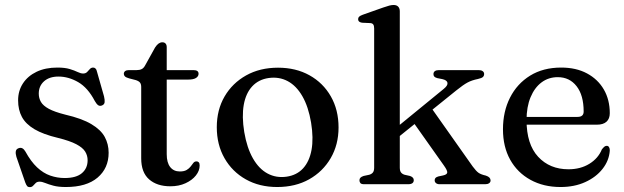

<svg xmlns="http://www.w3.org/2000/svg" viewBox="-20 -758 2569 790"><path d="M220.5 -443Q183 -443 161.2 -423.5Q139.5 -404 139.5 -373Q139.5 -354 148.5 -338.5Q157.5 -323 181 -310.2Q204.5 -297.5 248 -286.5Q317 -270.5 356 -247.2Q395 -224 411 -194.5Q427 -165 427 -129.5Q427 -66 381.5 -27.2Q336 11.5 251 11.5Q220 11.5 199.8 6Q179.5 0.5 166.2 -5Q153 -10.5 143 -10.5Q132.5 -10.5 127 -5Q121.5 0.5 116.2 6.2Q111 12 102.5 12Q95.5 12 91.8 7.8Q88 3.5 84 -7L47.5 -112.5Q43.5 -126 45 -135.2Q46.5 -144.5 56 -148Q65 -151.5 72 -147.8Q79 -144 84.5 -134.5Q107 -93.5 132.5 -69.5Q158 -45.5 186.8 -35.5Q215.5 -25.5 246 -25.5Q293.5 -25.5 317 -45.5Q340.5 -65.5 340.5 -98.5Q340.5 -118 330.5 -134.2Q320.5 -150.5 294 -164.5Q267.5 -178.5 219 -190.5Q158 -205 122 -226.2Q86 -247.5 70.2 -276.8Q54.5 -306 54.5 -345Q54.5 -384.5 74.5 -415Q94.5 -445.5 130.8 -462.8Q167 -480 216 -480Q247 -480 266.8 -474Q286.5 -468 299.2 -461.8Q312 -455.5 322 -455.5Q332.5 -455.5 338.5 -461.8Q344.5 -468 349.8 -474Q355 -480 363.5 -480Q369 -480 373.2 -475.8Q377.5 -471.5 379.5 -461.5L408 -361.5Q411.5 -347 410.5 -337.5Q409.5 -328 399.5 -324Q390.5 -320.5 383.8 -325.2Q377 -330 370 -342.5Q341.5 -397 301.8 -420Q262 -443 220.5 -443Z M538.5 -428.5 511.5 -435.5Q499 -439 494.2 -443.5Q489.5 -448 489.5 -454Q489.5 -461.5 495 -465.5Q500.5 -469.5 510 -469.5H542Q555 -469.5 563.2 -473.8Q571.5 -478 577.5 -489.5L618 -562.5Q625.5 -574 632.8 -579Q640 -584 648 -584Q656.5 -584 661.2 -578.8Q666 -573.5 666 -564V-123.5Q666 -89 680.2 -70.8Q694.5 -52.5 720 -52.5Q738 -52.5 748.2 -58.8Q758.5 -65 764.5 -73Q770.5 -81 775.5 -87.5Q780.5 -94 788.5 -94Q794.5 -94 798 -90Q801.5 -86 801.5 -77Q801.5 -55.5 786 -36Q770.5 -16.5 743.2 -4Q716 8.5 681 8.5Q626 8.5 593.5 -20Q561 -48.5 561 -106.5V-400Q561 -412 556 -418.2Q551 -424.5 538.5 -428.5ZM619 -430.5V-469.5H776.5Q786.5 -469.5 791.8 -465.8Q797 -462 797 -454.5Q797 -444 786.5 -437.2Q776 -430.5 753.5 -430.5Z M1124 -479.5Q1197.5 -479.5 1253.5 -448.2Q1309.5 -417 1341.2 -361.5Q1373 -306 1373 -233.5Q1373 -163 1340.8 -107.5Q1308.5 -52 1252 -20.2Q1195.5 11.5 1120.5 11.5Q1047.5 11.5 991.5 -20Q935.5 -51.5 903.8 -107Q872 -162.5 872 -234.5Q872 -306 904 -361Q936 -416 992.8 -447.8Q1049.5 -479.5 1124 -479.5ZM1159 -31Q1201 -37 1227 -65.2Q1253 -93.5 1261.8 -141.2Q1270.5 -189 1260 -253.5Q1249 -319 1224.2 -362Q1199.5 -405 1164 -424Q1128.5 -443 1085.5 -437Q1044 -431 1017.8 -402.8Q991.5 -374.5 983 -326.8Q974.5 -279 985 -214.5Q996 -149.5 1020.8 -106.2Q1045.5 -63 1081 -44Q1116.5 -25 1159 -31Z M1478.5 0Q1467 0 1463 -4.5Q1459 -9 1459 -16.5Q1459 -22.5 1463 -26.8Q1467 -31 1476 -34L1499.5 -39Q1509.5 -42 1514.5 -48.5Q1519.5 -55 1519.5 -68.5V-641Q1519.5 -652 1515.8 -657.2Q1512 -662.5 1503.5 -663L1469.5 -664.5Q1461 -666 1457.2 -669.5Q1453.5 -673 1453.5 -679Q1453.5 -685.5 1457.8 -689.5Q1462 -693.5 1473 -697.5L1556.5 -727Q1572 -732.5 1581.8 -735Q1591.5 -737.5 1599.5 -737.5Q1612 -737.5 1618.5 -730.5Q1625 -723.5 1625 -711.5V-68.5Q1625 -55 1630 -48.5Q1635 -42 1644.5 -39L1667 -34Q1682.5 -28.5 1682.5 -17Q1682.5 0 1659.5 0ZM1591.5 -217 1805.5 -392Q1823 -406 1821.2 -417Q1819.5 -428 1800 -432.5L1779.5 -436.5Q1770.5 -439 1767 -442.8Q1763.5 -446.5 1763.5 -453Q1763.5 -461 1769.2 -465.2Q1775 -469.5 1785.5 -469.5H1950Q1960 -469.5 1966 -465.2Q1972 -461 1972 -453.5Q1972 -446 1967 -441.2Q1962 -436.5 1946.5 -433Q1921.5 -428 1903.8 -418.5Q1886 -409 1857.5 -386L1602 -180ZM1748.5 -323 1925 -73Q1939 -54 1949 -47Q1959 -40 1979 -35.5Q1989.5 -32 1994 -27Q1998.5 -22 1998.5 -15.5Q1998.5 -8.5 1992.5 -4.2Q1986.5 0 1976.5 0H1788.5Q1779.5 0 1774 -4.5Q1768.5 -9 1768.5 -16Q1768.5 -22 1771.8 -25.8Q1775 -29.5 1783.5 -32L1802.5 -36Q1819 -39.5 1820.2 -47.8Q1821.5 -56 1806.5 -77L1676 -261.5Z M2489 -292Q2489 -269.5 2475.5 -257.2Q2462 -245 2436 -245H2116.5V-277H2356.5Q2381.5 -277 2381.5 -299Q2381.5 -366 2352.5 -403.2Q2323.5 -440.5 2275 -440.5Q2237 -440.5 2208.2 -419Q2179.5 -397.5 2163 -357.8Q2146.5 -318 2146.5 -264Q2146.5 -164.5 2194.2 -113Q2242 -61.5 2319 -61.5Q2368.5 -61.5 2405 -84Q2441.5 -106.5 2456.5 -143.5Q2463 -151.5 2467.2 -154.8Q2471.5 -158 2476.5 -158Q2483 -158 2486.2 -152Q2489.5 -146 2489 -138Q2486 -97 2459.2 -63Q2432.5 -29 2388 -8.8Q2343.5 11.5 2286.5 11.5Q2216.5 11.5 2162.8 -18Q2109 -47.5 2079.2 -100.8Q2049.5 -154 2049.5 -226Q2049.5 -299 2078.5 -356.2Q2107.5 -413.5 2161.2 -446.8Q2215 -480 2289 -480Q2350.5 -480 2395.2 -456Q2440 -432 2464.5 -389.8Q2489 -347.5 2489 -292Z"/></svg>

Font: Fraunces
Style: Regular
Weight: 400
Version: Version 1.000;[b76b70a41]